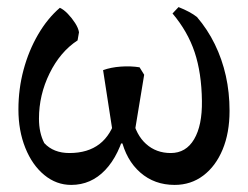

<svg xmlns="http://www.w3.org/2000/svg" viewBox="-20 -502 700 542"><path d="M473 20Q416 20 376 -15Q336 -50 322 -111L354 -168Q364 -121 392.5 -95.5Q421 -70 462 -70Q505 -70 528 -109Q551 -148 550 -217Q549 -296 529.5 -354.5Q510 -413 467 -464L484 -482Q517 -469 536 -454Q566 -419 586.5 -377Q607 -335 617.5 -288Q628 -241 628 -189Q628 -127 608.5 -80Q589 -33 554 -6.5Q519 20 473 20ZM181 20Q139 20 105 -8Q71 -36 51.5 -84.5Q32 -133 32 -193Q32 -251 46.5 -305Q61 -359 87.5 -404.5Q114 -450 149 -480Q160 -475 171.5 -463Q183 -451 192 -437Q201 -423 203 -411L199 -388Q150 -356 120 -295Q90 -234 90 -167Q90 -127 105 -98Q131 -70 176 -70Q280 -70 308 -172L336 -143Q317 -64 277 -22Q237 20 181 20ZM303 -97 271 -304Q293 -312 321 -314Q349 -316 374 -312L387 -291L355 -97Z"/></svg>

Font: Eczar
Style: Regular
Weight: 400
Designer: Vaibhav Singh
Foundry: Rosetta Type Foundry
Version: Version 2.000